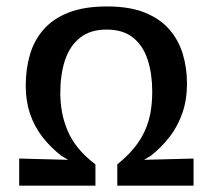

<svg xmlns="http://www.w3.org/2000/svg" viewBox="-20 -585 640 605"><path d="M40.5 0V-85.4L194.8 -81.4L174 -93.6Q138.7 -121 113.3 -153.9Q88 -186.8 74.5 -227Q61.1 -267.1 61.1 -314.9Q61.1 -367.7 74.4 -413Q87.7 -458.3 117.7 -492.5Q147.7 -526.6 196.8 -545.7Q246 -564.7 317.4 -564.7Q388.8 -564.7 437.1 -545Q485.4 -525.3 514.3 -491.4Q543.3 -457.6 556.3 -413.8Q569.2 -370.1 569.2 -321.7Q569.2 -270.9 554.9 -229.5Q540.7 -188.1 515.3 -154.9Q490 -121.7 454.6 -93.6L433.9 -81.4L589.9 -85.4V0H349.6V-67.2Q381.1 -92.5 402.5 -118.7Q424 -144.9 436.5 -172.9Q449.1 -201 454.4 -231.4Q459.7 -261.8 459.7 -296.4Q459.7 -351 445.8 -395.3Q431.9 -439.6 400.2 -465.7Q368.5 -491.8 316 -491.8Q264.2 -491.8 231.9 -465.9Q199.5 -440 184.7 -394.9Q170 -349.8 170 -291.5Q170 -262 175.4 -231.9Q180.9 -201.8 193.3 -172.7Q205.7 -143.5 227.3 -117.2Q248.9 -90.9 280.7 -67.2V0Z"/></svg>

Font: Alumni Sans SC Thin
Style: Regular
Weight: 100
Designer: Robert E. Leuschke
Foundry: Robert E. Leuschke
Version: Version 1.018